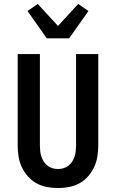

<svg xmlns="http://www.w3.org/2000/svg" viewBox="-20 -945 590 977"><path d="M275 12Q247 12 218.5 6.5Q190 1 165.5 -12.5Q141 -26 122 -47.5Q103 -69 91 -94.5Q79 -120 74.5 -148.5Q70 -177 70 -205V-670H183V-205Q183 -191 184.5 -176.5Q186 -162 190.5 -148.5Q195 -135 202.5 -123Q210 -111 221.5 -102Q233 -93 247 -89Q261 -85 275 -85Q289 -85 303 -89Q317 -93 328.5 -102Q340 -111 347.5 -123Q355 -135 359.5 -148.5Q364 -162 365.5 -176.5Q367 -191 367 -205V-670H480V-205Q480 -177 475.5 -148.5Q471 -120 459 -94.5Q447 -69 428 -47.5Q409 -26 384.5 -12.5Q360 1 331.5 6.5Q303 12 275 12ZM218 -750 120 -889 172 -925 275 -813 378 -925 430 -889 332 -750Z"/></svg>

Font: Lode Term
Style: Bold
Weight: 700
Monospace: yes
Designer: Belleve Invis
Foundry: Belleve Invis
Version: Version 29.2.0